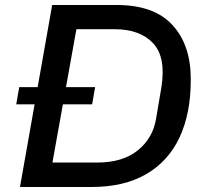

<svg xmlns="http://www.w3.org/2000/svg" viewBox="-20 -749 814 769"><path d="M60 0 189 -729H447Q597 -729 670.5 -649Q744 -569 744 -434V-427Q744 -295 699.5 -199.5Q655 -104 566.5 -52Q478 0 345 0ZM190 -98H370Q471 -98 531.5 -146.5Q592 -195 605 -273L626 -397Q646 -519 593.5 -575.5Q541 -632 439 -632H286ZM45 -331 57 -400H361L349 -331Z"/></svg>

Font: Hubot Sans Medium
Style: Italic
Weight: 500
Italic angle: -10°
Designer: Deni Anggara
Foundry: GitHub
Version: Version 1.001; ttfautohint (v1.8.4.7-5d5b);gftools[0.9.31]